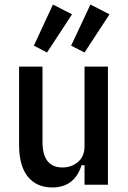

<svg xmlns="http://www.w3.org/2000/svg" viewBox="-20 -813 565 845"><path d="M352 -86H339Q308 12 210 12Q141 12 102.5 -35.5Q64 -83 64 -175V-520H167V-189Q167 -76 255 -76Q295 -76 323.5 -100.5Q352 -125 352 -169V-520H455V0H352ZM187 -582 129 -612 213 -793 297 -750ZM352 -582 293 -612 378 -793 462 -750Z"/></svg>

Font: IBM Plex Sans Condensed Medium
Style: Regular
Weight: 500
Width: 3
Designer: Mike Abbink, Paul van der Laan, Pieter van Rosmalen
Foundry: Bold Monday
Version: Version 1.3